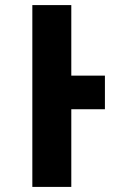

<svg xmlns="http://www.w3.org/2000/svg" viewBox="-20 -734 540 754"><path d="M260 0V-305H392V-437H260V-714H107V0Z"/></svg>

Font: Noto Sans Mono UI Condensed ExtraBold
Style: Regular
Weight: 800
Width: 3
Designer: Monotype Design team
Foundry: Monotype Imaging Inc.
Version: 1.000